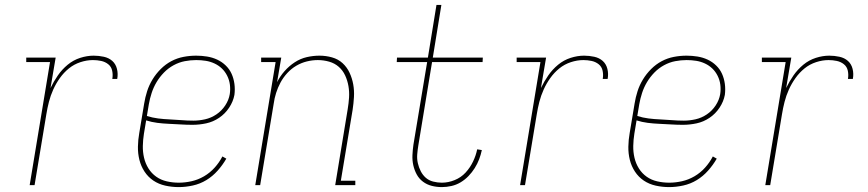

<svg xmlns="http://www.w3.org/2000/svg" viewBox="-20 -755 3540 783"><path d="M101 0 184 -502H87V-520H207L186 -396Q199 -423 216 -447.5Q233 -472 256 -491Q279 -510 307 -519Q335 -528 362 -528Q383 -528 403.5 -523.5Q424 -519 438 -506.5Q452 -494 457 -474Q462 -454 458 -433H438Q441 -450 437.5 -466.5Q434 -483 421.5 -493Q409 -503 392.5 -506.5Q376 -510 359 -510Q334 -510 308 -501.5Q282 -493 261 -476Q240 -459 224 -436.5Q208 -414 197 -389.5Q186 -365 179.5 -339.5Q173 -314 169 -289L121 0Z M709 8Q681 8 654 2Q627 -4 605.5 -18.5Q584 -33 569.5 -55Q555 -77 548.5 -103Q542 -129 542.5 -157Q543 -185 548 -213L568 -333Q572 -358 580 -383Q588 -408 602 -431Q616 -454 635.5 -473.5Q655 -493 678.5 -505.5Q702 -518 728 -523Q754 -528 780 -528Q802 -528 824 -524.5Q846 -521 865.5 -512Q885 -503 900.5 -488Q916 -473 924.5 -454Q933 -435 936 -413Q939 -391 936 -368Q931 -341 914.5 -316Q898 -291 873.5 -274.5Q849 -258 821 -252Q793 -246 765 -246Q741 -246 717.5 -247.5Q694 -249 669.5 -250Q645 -251 621.5 -254Q598 -257 576 -264L567 -210Q563 -185 562.5 -160Q562 -135 567.5 -111.5Q573 -88 585.5 -68Q598 -48 617 -34.5Q636 -21 660 -15.5Q684 -10 709 -10Q735 -10 761.5 -16Q788 -22 812 -36Q836 -50 855 -71Q874 -92 887 -117L903 -108Q888 -82 867.5 -59Q847 -36 821.5 -20.5Q796 -5 766.5 1.5Q737 8 709 8ZM769 -263Q792 -263 816.5 -268.5Q841 -274 862.5 -288.5Q884 -303 898.5 -325Q913 -347 917 -371Q920 -391 917.5 -410Q915 -429 906.5 -446Q898 -463 885 -475.5Q872 -488 855 -496Q838 -504 819 -507Q800 -510 780 -510Q757 -510 733.5 -505.5Q710 -501 688 -489Q666 -477 648.5 -459Q631 -441 618.5 -420Q606 -399 598.5 -376Q591 -353 587 -330L579 -282Q601 -275 624.5 -272Q648 -269 672.5 -268Q697 -267 720.5 -265Q744 -263 769 -263Z M1021 0 1104 -502H1045V-520H1127L1110 -420Q1122 -444 1140.5 -465Q1159 -486 1182 -501Q1205 -516 1231 -522Q1257 -528 1283 -528Q1309 -528 1334 -521Q1359 -514 1377 -497.5Q1395 -481 1405.5 -458.5Q1416 -436 1420.5 -411Q1425 -386 1423.5 -359.5Q1422 -333 1418 -307L1370 -18H1429V0H1347L1398 -310Q1402 -334 1403.5 -357.5Q1405 -381 1401 -404Q1397 -427 1387.5 -447.5Q1378 -468 1361.5 -482.5Q1345 -497 1322.5 -503.5Q1300 -510 1276 -510Q1254 -510 1231.5 -504.5Q1209 -499 1188.5 -487Q1168 -475 1151.5 -457Q1135 -439 1124 -418.5Q1113 -398 1106 -376Q1099 -354 1096 -331L1041 0Z M1782 8Q1761 8 1741 3Q1721 -2 1705 -14Q1689 -26 1679.5 -43.5Q1670 -61 1665.5 -81Q1661 -101 1662 -122.5Q1663 -144 1666 -165L1722 -502H1598L1599 -520H1725L1760 -735H1780L1745 -520H1949L1948 -502H1742L1686 -162Q1683 -144 1681.5 -125.5Q1680 -107 1684 -89.5Q1688 -72 1696 -56.5Q1704 -41 1716.5 -30Q1729 -19 1746.5 -14.5Q1764 -10 1782 -10Q1808 -10 1834 -20.5Q1860 -31 1878.5 -51Q1897 -71 1909 -96Q1921 -121 1926 -146L1945 -143Q1941 -124 1934 -105.5Q1927 -87 1916 -69.5Q1905 -52 1890.5 -37Q1876 -22 1858.5 -11.5Q1841 -1 1821 3.5Q1801 8 1782 8Z M2101 0 2184 -502H2087V-520H2207L2186 -396Q2199 -423 2216 -447.5Q2233 -472 2256 -491Q2279 -510 2307 -519Q2335 -528 2362 -528Q2383 -528 2403.5 -523.5Q2424 -519 2438 -506.5Q2452 -494 2457 -474Q2462 -454 2458 -433H2438Q2441 -450 2437.5 -466.5Q2434 -483 2421.5 -493Q2409 -503 2392.5 -506.5Q2376 -510 2359 -510Q2334 -510 2308 -501.5Q2282 -493 2261 -476Q2240 -459 2224 -436.5Q2208 -414 2197 -389.5Q2186 -365 2179.5 -339.5Q2173 -314 2169 -289L2121 0Z M2709 8Q2681 8 2654 2Q2627 -4 2605.5 -18.5Q2584 -33 2569.5 -55Q2555 -77 2548.5 -103Q2542 -129 2542.5 -157Q2543 -185 2548 -213L2568 -333Q2572 -358 2580 -383Q2588 -408 2602 -431Q2616 -454 2635.5 -473.5Q2655 -493 2678.5 -505.5Q2702 -518 2728 -523Q2754 -528 2780 -528Q2802 -528 2824 -524.5Q2846 -521 2865.5 -512Q2885 -503 2900.5 -488Q2916 -473 2924.5 -454Q2933 -435 2936 -413Q2939 -391 2936 -368Q2931 -341 2914.5 -316Q2898 -291 2873.5 -274.5Q2849 -258 2821 -252Q2793 -246 2765 -246Q2741 -246 2717.5 -247.5Q2694 -249 2669.5 -250Q2645 -251 2621.5 -254Q2598 -257 2576 -264L2567 -210Q2563 -185 2562.5 -160Q2562 -135 2567.5 -111.5Q2573 -88 2585.5 -68Q2598 -48 2617 -34.5Q2636 -21 2660 -15.5Q2684 -10 2709 -10Q2735 -10 2761.5 -16Q2788 -22 2812 -36Q2836 -50 2855 -71Q2874 -92 2887 -117L2903 -108Q2888 -82 2867.5 -59Q2847 -36 2821.5 -20.5Q2796 -5 2766.5 1.5Q2737 8 2709 8ZM2769 -263Q2792 -263 2816.5 -268.5Q2841 -274 2862.5 -288.5Q2884 -303 2898.5 -325Q2913 -347 2917 -371Q2920 -391 2917.5 -410Q2915 -429 2906.5 -446Q2898 -463 2885 -475.5Q2872 -488 2855 -496Q2838 -504 2819 -507Q2800 -510 2780 -510Q2757 -510 2733.5 -505.5Q2710 -501 2688 -489Q2666 -477 2648.5 -459Q2631 -441 2618.5 -420Q2606 -399 2598.5 -376Q2591 -353 2587 -330L2579 -282Q2601 -275 2624.5 -272Q2648 -269 2672.5 -268Q2697 -267 2720.5 -265Q2744 -263 2769 -263Z M3101 0 3184 -502H3087V-520H3207L3186 -396Q3199 -423 3216 -447.5Q3233 -472 3256 -491Q3279 -510 3307 -519Q3335 -528 3362 -528Q3383 -528 3403.5 -523.5Q3424 -519 3438 -506.5Q3452 -494 3457 -474Q3462 -454 3458 -433H3438Q3441 -450 3437.5 -466.5Q3434 -483 3421.5 -493Q3409 -503 3392.5 -506.5Q3376 -510 3359 -510Q3334 -510 3308 -501.5Q3282 -493 3261 -476Q3240 -459 3224 -436.5Q3208 -414 3197 -389.5Q3186 -365 3179.5 -339.5Q3173 -314 3169 -289L3121 0Z"/></svg>

Font: Iosevka Curly Slab Thin
Style: Italic
Weight: 100
Italic angle: -9°
Monospace: yes
Designer: Belleve Invis
Foundry: Belleve Invis
Version: Version 22.1.2; ttfautohint (v1.8.4)